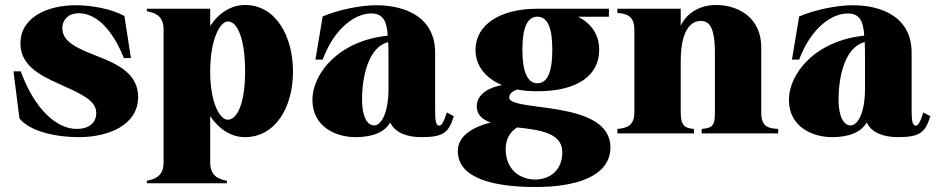

<svg xmlns="http://www.w3.org/2000/svg" viewBox="-20 -535 3754 770"><path d="M296 15C416 15 534 -34 534 -146C534 -239 452 -278 372 -309C294 -340 230 -365 230 -422C230 -457 256 -482 295 -482C367 -482 431 -416 477 -302H505L479 -471C425 -500 347 -514 284 -514C172 -514 62 -467 62 -361C62 -277 132 -236 216 -199C302 -160 366 -134 366 -82C366 -43 338 -18 287 -18C214 -18 123 -86 63 -249H34L58 -60C100 -8 203 15 296 15Z M569 190V200H890V190C856 183 823 171 823 116V-69C859 -16 908 15 962 15C1085 15 1155 -105 1155 -248C1155 -390 1086 -515 963 -515C909 -515 859 -485 823 -431V-500H569V-490C603 -483 636 -472 636 -416V116C636 171 603 183 569 190ZM893 -55C862 -55 823 -121 823 -248C823 -379 863 -449 894 -449C934 -449 963 -375 963 -247C963 -128 934 -55 893 -55Z M1406 15C1477 15 1523 -6 1545 -44C1563 -4 1610 15 1670 15C1762 15 1780 -6 1800 -69L1772 -84C1761 -49 1752 -31 1741 -31C1727 -32 1725 -54 1725 -101V-324C1725 -466 1606 -514 1489 -514C1424 -514 1334 -495 1274 -469L1245 -296H1274C1324 -429 1409 -481 1468 -481C1515 -481 1531 -453 1535 -392C1339 -372 1233 -241 1233 -134C1233 -25 1329 15 1406 15ZM1480 -32C1458 -32 1432 -57 1432 -137C1432 -233 1460 -348 1537 -366C1538 -346 1538 -319 1538 -296V-179C1538 -74 1505 -31 1480 -32Z M2135 -169C2300 -169 2383 -235 2383 -335C2383 -393 2355 -439 2298 -468H2422V-500H2136H2135C1984 -500 1887 -435 1887 -335C1887 -272 1926 -222 1993 -194C1943 -184 1893 -160 1892 -109C1892 -75 1914 -55 1948 -44C1879 -26 1816 8 1816 71C1816 184 1969 215 2128 215C2291 215 2428 172 2428 56C2428 -138 2022 -84 2022 -144C2022 -160 2037 -170 2054 -176C2079 -171 2106 -169 2135 -169ZM2135 -201C2093 -201 2075 -253 2075 -335C2075 -420 2093 -468 2135 -468C2178 -468 2195 -420 2195 -335C2195 -253 2178 -201 2135 -201ZM2008 63C2008 21 2026 -6 2054 -24C2143 -14 2235 -3 2235 75C2235 153 2180 185 2126 185C2070 185 2008 149 2008 63Z M3033 -84V-345C3033 -462 2944 -515 2851 -515C2793 -515 2737 -488 2710 -432V-500H2456V-483C2492 -480 2524 -472 2524 -416V-84C2524 -29 2491 -21 2456 -18V0H2763V-18C2728 -21 2710 -29 2710 -84V-290C2710 -409 2748 -451 2790 -451C2822 -451 2847 -431 2847 -324V-84C2847 -30 2837 -22 2794 -18V0H3101V-18C3057 -20 3033 -29 3033 -84Z M3317 15C3388 15 3434 -6 3456 -44C3474 -4 3521 15 3581 15C3673 15 3691 -6 3711 -69L3683 -84C3672 -49 3663 -31 3652 -31C3638 -32 3636 -54 3636 -101V-324C3636 -466 3517 -514 3400 -514C3335 -514 3245 -495 3185 -469L3156 -296H3185C3235 -429 3320 -481 3379 -481C3426 -481 3442 -453 3446 -392C3250 -372 3144 -241 3144 -134C3144 -25 3240 15 3317 15ZM3391 -32C3369 -32 3343 -57 3343 -137C3343 -233 3371 -348 3448 -366C3449 -346 3449 -319 3449 -296V-179C3449 -74 3416 -31 3391 -32Z"/></svg>

Font: Sprat Condesed
Style: Bold
Weight: 700
Width: 3
Designer: Ethan Nakache
Foundry: Collletttivo
Version: Version 2.000;Glyphs 3.2 (3217)